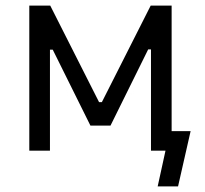

<svg xmlns="http://www.w3.org/2000/svg" viewBox="-20 -540 733 688"><path d="M85 0H159V-362H169L304 -90H376L511 -363H521V0H595V-520H520L345 -174H335L160 -520H85ZM545 128H618L663 -70H578L595 0H573Z"/></svg>

Font: Fixel Variable
Style: Regular
Weight: 100
Width: 3
Designer: AlfaBravo + MacPaw
Foundry: Kyrylo Tkachov, Marchela Mozhyna, Serhii Makarenko, Maria Weinstein, Zakhar Kryvoshyya
Version: Version 1.211